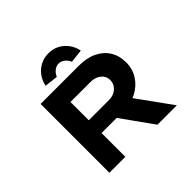

<svg xmlns="http://www.w3.org/2000/svg" viewBox="-213 -1149 1381 1381"><g transform="rotate(-45 477.5 -459.0)"><path d="M155 0V-700H543Q624 -700 681.5 -672.5Q739 -645 770.5 -594.5Q802 -544 802 -476Q802 -409 767.5 -356Q733 -303 674.5 -272.5Q616 -242 543 -242H317V0ZM644 0 418 -316 595 -341 841 0ZM317 -372H524Q553 -372 577 -384Q601 -396 616 -417.5Q631 -439 631 -468Q631 -495 616 -515.5Q601 -536 576 -547Q551 -558 519 -558H317ZM375 -755 273 -767Q282 -812 307.5 -846Q333 -880 370 -899Q407 -918 452 -918Q498 -918 534.5 -899Q571 -880 596.5 -846Q622 -812 631 -767L529 -755Q519 -780 498 -797Q477 -814 452 -814Q427 -814 406 -797Q385 -780 375 -755Z"/></g></svg>

Font: Lexend Tera
Style: Bold
Weight: 700
Designer: Bonnie Shaver-Troup, Thomas Jockin
Foundry: Lexend
Version: Version 1.007